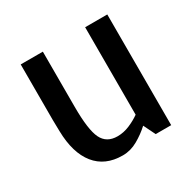

<svg xmlns="http://www.w3.org/2000/svg" viewBox="-120 -621 752 751"><g transform="rotate(-30 256.0 -246.0)"><path d="M230 8Q151 8 108 -45.5Q65 -99 63 -198L62 -250V-500H162V-250Q162 -147 181.5 -107Q201 -67 250 -67Q278 -67 305 -78.5Q332 -90 353 -105V-500H453V0H383L357 -53Q331 -29 298.5 -10.5Q266 8 231 8H230Z"/></g></svg>

Font: Epunda Sans Medium
Style: Regular
Weight: 500
Designer: Simon Atzbach
Foundry: typofactur
Version: Version 2.204; ttfautohint (v1.8.4.7-5d5b)